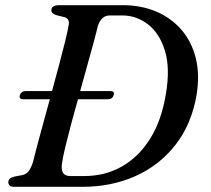

<svg xmlns="http://www.w3.org/2000/svg" viewBox="-20 -720 812 740"><path d="M12 -18Q12 -34 36 -39.5L65 -45Q78.5 -47.5 88.2 -57.8Q98 -68 107 -95Q115.5 -130 133.5 -196.5Q151.5 -263 172 -337.5H69Q52 -337.5 56.5 -353.5Q62 -369 79.5 -369H180.5Q195 -421.5 208 -471Q221 -520.5 230.8 -559.5Q240.5 -598.5 244 -620Q251 -649 226 -654.5L199.5 -661Q178 -667 178 -680Q178 -700 207.5 -700H453.5Q523.5 -700 581.2 -675.8Q639 -651.5 678.8 -605.8Q718.5 -560 734.5 -496.2Q750.5 -432.5 737.5 -353Q718 -241 656.5 -162Q595 -83 502.5 -41.5Q410 0 298.5 0H35Q21.5 0 16.8 -5.2Q12 -10.5 12 -18ZM305.5 -41.5Q384 -41.5 448.8 -77.8Q513.5 -114 557.8 -184Q602 -254 619 -355.5Q636.5 -456 615.8 -524Q595 -592 550.2 -626.2Q505.5 -660.5 451.5 -660.5H403.5Q370 -660.5 357 -619.5Q352 -597.5 341.5 -558.8Q331 -520 317.2 -470.8Q303.5 -421.5 289 -369H405.5Q423 -369 418 -353.5Q413.5 -337.5 395 -337.5H280.5Q266 -286 253.2 -238Q240.5 -190 231.2 -151.5Q222 -113 219 -90.5Q211 -41.5 250.5 -41.5Z"/></svg>

Font: Fraunces 9pt S000
Style: Italic
Weight: 400
Italic angle: -16°
Version: Version 1.000; ttfautohint (v1.8.3)